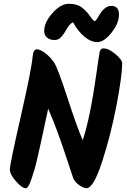

<svg xmlns="http://www.w3.org/2000/svg" viewBox="-20 -1005 671 1012"><path d="M213 -842Q213 -887 256.5 -936Q300 -985 343 -985Q386 -985 411 -966Q436 -947 452.5 -922.5Q469 -898 479 -893Q488 -898 500 -920Q530 -974 567 -974Q607 -974 607 -928Q607 -882 567.5 -832.5Q528 -783 493.5 -783Q459 -783 424.5 -812Q390 -841 365 -888Q347 -879 333.5 -855Q320 -831 305 -812.5Q290 -794 267 -794Q244 -794 228.5 -806.5Q213 -819 213 -842ZM524 -750Q553 -750 588.5 -720Q624 -690 624 -671Q624 -608 594.5 -452.5Q565 -297 519 -155Q473 -13 436 -13Q421 -13 397 -29.5Q373 -46 365 -68.5Q357 -91 334 -162Q281 -325 234 -432Q227 -402 215.5 -347Q204 -292 197 -260.5Q190 -229 180 -184.5Q170 -140 162.5 -114Q155 -88 146 -62Q130 -13 116 -13Q96 -13 64 -49.5Q32 -86 32 -112.5Q32 -139 89.5 -391Q147 -643 152 -707Q155 -745 175 -745Q192 -745 218.5 -725Q245 -705 264.5 -676.5Q284 -648 335 -491Q386 -334 416 -266Q455 -382 488 -616Q501 -709 505 -729.5Q509 -750 524 -750Z"/></svg>

Font: Kalam
Style: Bold
Weight: 700
Version: Version 2.001;PS 1.0;hotconv 1.0.79;makeotf.lib2.5.61930; tt